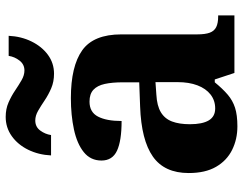

<svg xmlns="http://www.w3.org/2000/svg" viewBox="-106 -702 818 645"><g transform="rotate(-90 302.5 -379.0)"><path d="M201 10Q157.6 10 121.8 -7.8Q86 -25.6 65.1 -61.7Q44.2 -97.8 44.2 -153.4Q44.2 -235.2 99.6 -274Q155 -312.8 267.6 -316.8L349 -319.8V-374.2Q349 -410.8 343.5 -435.7Q338 -460.6 323.9 -473.7Q309.8 -486.8 284.2 -486.8Q248.6 -486.8 233.8 -458.2Q219 -429.6 219 -379Q152.4 -379 119.3 -394.4Q86.2 -409.8 86.2 -446.6Q86.2 -483.4 114.5 -506.1Q142.8 -528.8 190.7 -539.1Q238.6 -549.4 296 -549.4Q403 -549.4 456.5 -511.3Q510 -473.2 510 -379.8V-125.4Q510 -98 515.7 -82.8Q521.4 -67.6 534.6 -61.1Q547.8 -54.6 570.2 -54.6H573.8V0H380.4L358.6 -66H349Q327.4 -39.6 307.7 -22.7Q288 -5.8 263.5 2.1Q239 10 201 10ZM261.2 -64.6Q288 -64.6 308 -80.2Q328 -95.8 338.8 -124.2Q349.6 -152.6 349.6 -191V-265.2L307.4 -262.2Q270.2 -260.2 248.4 -247.1Q226.6 -234 217.4 -209.6Q208.2 -185.2 208.2 -149.6Q208.2 -107.6 221.1 -86.1Q234 -64.6 261.2 -64.6ZM377.8 -606Q350.8 -606 328.8 -615.5Q306.8 -625 288.3 -637.5Q269.8 -650 253.3 -659.5Q236.8 -669 220.8 -669Q199.4 -669 187.1 -652.5Q174.8 -636 171.8 -616H103.4Q105.4 -658 122.4 -692.7Q139.4 -727.4 168.1 -747.9Q196.8 -768.4 232.8 -768.4Q259.4 -768.4 281.1 -758.9Q302.8 -749.4 321.3 -736.9Q339.8 -724.4 356.3 -714.9Q372.8 -705.4 388.8 -705.4Q409.2 -705.4 422 -721.9Q434.8 -738.4 437.8 -758.4H505.2Q503.2 -716.4 486.2 -681.7Q469.2 -647 441.3 -626.5Q413.4 -606 377.8 -606Z"/></g></svg>

Font: Noto Serif Hentaigana ExtraLight
Style: Regular
Weight: 200
Designer: Kazuhiro Yamada
Foundry: nipponia
Version: Version 1.000